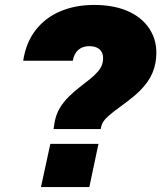

<svg xmlns="http://www.w3.org/2000/svg" viewBox="-20 -758 654 778"><path d="M197 -235 201 -261Q207 -295 222.5 -320.5Q238 -346 259 -366.5Q280 -387 302.5 -404.5Q325 -422 344.5 -437.5Q364 -453 378 -469.5Q392 -486 396 -505Q400 -526 395 -540.5Q390 -555 376.5 -563Q363 -571 341 -571Q315 -571 297.5 -556Q280 -541 275 -512H74Q85 -585 124 -635.5Q163 -686 224 -712Q285 -738 361 -738Q447 -738 506.5 -709Q566 -680 594 -627Q622 -574 610 -504Q602 -461 579 -428.5Q556 -396 526 -371Q496 -346 466.5 -325Q437 -304 416 -285Q395 -266 390 -245L388 -235ZM146 0 184 -175H379L342 0Z"/></svg>

Font: Hubot Sans Condensed ExtraLight Black
Style: Italic
Weight: 900
Italic angle: -12.0243°
Version: Version 2.000